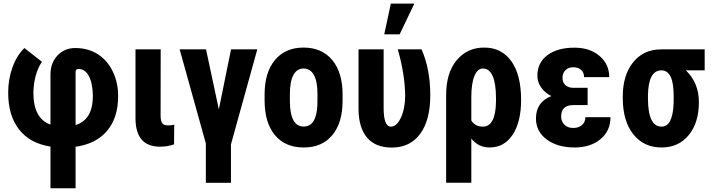

<svg xmlns="http://www.w3.org/2000/svg" viewBox="-20 -799 3905 1053"><path d="M256.8 4.9Q144 -12.7 84.5 -89.1Q24.9 -165.5 24.9 -291Q24.9 -364.3 48.3 -429.4Q71.8 -494.6 113.8 -535.6L210 -460Q189 -430.2 176.5 -385.7Q164.1 -341.3 163.1 -291Q163.1 -148.9 256.8 -115.7V-389.6Q256.8 -454.6 295.7 -495.1Q334.5 -535.6 392.6 -535.6Q463.4 -535.6 516.4 -501.7Q569.3 -467.8 598.6 -406.7Q627.9 -345.7 627.9 -272.9Q627.9 -153.3 567.4 -81.5Q506.8 -9.8 394.5 5.9V233.4H256.8ZM394.5 -113.3Q489.3 -142.1 489.3 -272.9Q488.3 -342.3 467.5 -381.6Q446.8 -420.9 410.2 -420.9Q394.5 -420.9 394.5 -404.3Z M861.3 -528.3 860.8 -166Q860.8 -136.2 869.4 -123.8Q877.9 -111.3 902.3 -111.3Q921.4 -111.3 935.5 -115.2L934.6 -7.3Q899.9 5.4 857.4 5.4Q724.1 5.4 723.1 -148.9V-528.3Z M1180.2 -199.2 1247.1 -528.3H1391.1L1246.6 -6.8V203.6H1108.9V-12.2L965.3 -528.3H1109.9Z M1431.2 -281.2Q1431.2 -401.4 1487.8 -469.7Q1544.4 -538.1 1644.5 -538.1Q1745.6 -538.1 1802.2 -469.7Q1858.9 -401.4 1858.9 -280.3V-246.6Q1858.9 -126 1802.7 -58.1Q1746.6 9.8 1645.5 9.8Q1543.9 9.8 1487.5 -58.3Q1431.2 -126.5 1431.2 -247.6ZM1569.8 -246.6Q1569.8 -105 1645.5 -105Q1715.3 -105 1720.7 -223.1L1721.2 -281.2Q1721.2 -353.5 1701.2 -388.4Q1681.2 -423.3 1644.5 -423.3Q1609.4 -423.3 1589.6 -388.4Q1569.8 -353.5 1569.8 -281.2Z M2084 -528.3V-207.5Q2084 -104.5 2123.5 -104.5Q2156.2 -104.5 2179.2 -154.8Q2202.1 -205.1 2202.1 -276.4Q2200.2 -393.6 2161.6 -528.3H2292Q2339.8 -419.9 2339.8 -276.4Q2339.8 -140.6 2284.7 -65.2Q2229.5 10.3 2127.9 10.3Q2039.1 10.3 1992.9 -44.4Q1946.8 -99.1 1946.3 -201.2V-528.3ZM2123.5 -779.3H2252.4L2171.9 -610.8H2087.4Z M2635.7 -538.1Q2730.5 -538.1 2784.2 -463.6Q2837.9 -389.2 2837.9 -250.5Q2837.9 -130.4 2791.7 -60.3Q2745.6 9.8 2665 9.8Q2603.5 9.8 2564.9 -39.1V203.1H2426.8V-278.3Q2426.8 -398.9 2484.4 -468.5Q2542 -538.1 2635.7 -538.1ZM2564.9 -138.2Q2585.4 -104.5 2627.9 -104.5Q2698.7 -104.5 2700.2 -244.1V-260.7Q2700.2 -340.8 2681.9 -382.1Q2663.6 -423.3 2628.4 -423.3Q2598.6 -423.3 2581.8 -382.1Q2564.9 -340.8 2564.9 -266.1Z M2919.4 -149.4Q2919.4 -239.3 3003.9 -272Q2968.8 -289.6 2948 -319.1Q2927.2 -348.6 2927.2 -383.8Q2927.2 -455.6 2982.4 -496.6Q3037.6 -537.6 3131.3 -537.6Q3214.8 -537.6 3268.1 -492.2Q3321.3 -446.8 3321.3 -376H3183.1Q3183.1 -402.3 3166.7 -416.3Q3150.4 -430.2 3124 -430.2Q3096.7 -430.2 3080.8 -413.6Q3064.9 -397 3064.9 -372.1Q3064.9 -347.2 3080.8 -332.3Q3096.7 -317.4 3124.5 -317.4H3202.6V-222.7H3125Q3057.6 -222.7 3057.6 -160.2Q3057.6 -133.3 3075.4 -115.2Q3093.3 -97.2 3123.5 -97.2Q3153.8 -97.2 3172.1 -113.5Q3190.4 -129.9 3190.4 -156.2H3328.1Q3328.1 -80.6 3272.9 -35.4Q3217.8 9.8 3131.3 9.8Q3037.1 9.8 2978.3 -34.2Q2919.4 -78.1 2919.4 -149.4Z M3844.7 -413.1H3741.7Q3813 -344.2 3813 -238.8Q3813 -126 3757.3 -58.1Q3701.7 9.8 3608.4 9.8Q3510.7 9.8 3453.1 -62.7Q3395.5 -135.3 3395.5 -261.7V-269Q3395.5 -386.7 3452.4 -457.5Q3509.3 -528.3 3607.4 -528.3L3607.9 -527.8V-528.3H3844.7ZM3533.7 -258.8Q3533.7 -104.5 3608.4 -104.5Q3668.9 -104.5 3674.3 -230.5L3674.8 -269Q3674.8 -343.8 3658 -378.4Q3641.1 -413.1 3607.4 -413.1Q3536.6 -413.1 3533.7 -279.3Z"/></svg>

Font: Roboto Condensed
Style: Bold
Weight: 700
Designer: Google
Version: Version 2.134; 2016